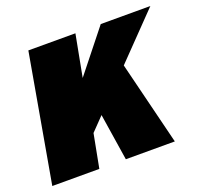

<svg xmlns="http://www.w3.org/2000/svg" viewBox="-105 -703 871 824"><g transform="rotate(-20 330.0 -291.0)"><path d="M659.7 -582H433.1L281.2 -391.1L317.4 -582H102.5L0 0H214.8L244.1 -153.3L302.7 -213.9L335.9 0H559.6L465.3 -381.3Z"/></g></svg>

Font: Decalotype Black Italic
Style: Regular
Weight: 900
Italic angle: -10°
Designer: Alfredo Marco Pradil
Foundry: Alfredo Marco Pradil
Version: Version 1.0